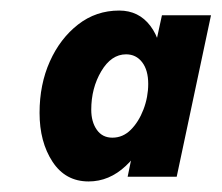

<svg xmlns="http://www.w3.org/2000/svg" viewBox="-20 -719 420 364"><path d="M148 -375Q104 -375 79.5 -412.5Q55 -450 55 -505Q55 -559 74.5 -602.5Q94 -646 128 -672.5Q162 -699 206 -699Q243 -699 265 -670Q287 -641 287 -594Q287 -533 268.5 -483.5Q250 -434 218.5 -404.5Q187 -375 148 -375ZM193 -458Q213 -458 228 -473Q243 -488 252 -511.5Q261 -535 261 -560Q261 -586 249.5 -601Q238 -616 219 -616Q191 -616 172 -584Q153 -552 153 -511Q153 -488 163.5 -473Q174 -458 193 -458ZM222 -384 238 -462 269 -531 267 -598 287 -690H380L315 -384Z"/></svg>

Font: Radio Canada Big SemiBold
Style: Italic
Weight: 600
Italic angle: -12°
Designer: Étienne Aubert Bonn
Foundry: Coppers and Brasses
Version: Version 1.001